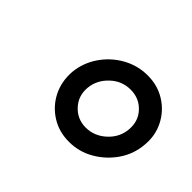

<svg xmlns="http://www.w3.org/2000/svg" viewBox="-70 -876 499 499"><g transform="rotate(45 179.5 -626.5)"><path d="M214 -492.5Q177 -492.5 148.2 -510.8Q119.5 -529 104.2 -559.2Q89 -589.5 91.5 -626.5Q95 -663 115.5 -693.2Q136 -723.5 168 -741.5Q200 -759.5 237 -759.5Q273.5 -759.5 302.2 -741.5Q331 -723.5 346.5 -693.2Q362 -663 358.5 -626.5Q355.5 -589.5 334.8 -559.2Q314 -529 282.5 -510.8Q251 -492.5 214 -492.5ZM218.5 -549.5Q250 -549.5 274.5 -572Q299 -594.5 301.5 -626.5Q304 -658.5 283.5 -680.2Q263 -702 231.5 -702Q199.5 -702 175.8 -679.5Q152 -657 149 -626.5Q146 -594.5 166.8 -572Q187.5 -549.5 218.5 -549.5Z"/></g></svg>

Font: Karla Medium
Style: Italic
Weight: 500
Italic angle: -8°
Designer: Jonathan Pinhorn
Version: Version 2.001